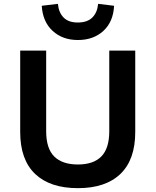

<svg xmlns="http://www.w3.org/2000/svg" viewBox="-20 -968 809 998"><path d="M385 10Q240 10 162.5 -64Q85 -138 85 -282V-705H220V-286Q220 -196 262 -154.5Q304 -113 385 -113Q466 -113 507 -155Q548 -197 548 -286V-705H683V-282Q683 -138 606 -64Q529 10 385 10ZM385 -760Q305 -760 253.5 -807.5Q202 -855 197 -938L281 -948Q285 -903 310.5 -877Q336 -851 384 -851Q434 -851 460 -877Q486 -903 490 -948L573 -938Q569 -855 517.5 -807.5Q466 -760 385 -760Z"/></svg>

Font: Nunito Sans 8pt
Style: Bold
Weight: 700
Version: Version 3.101;gftools[0.9.27]